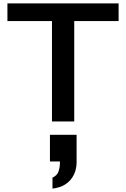

<svg xmlns="http://www.w3.org/2000/svg" viewBox="-20 -720 747 1138"><path d="M288 0V-595H24V-700H683V-595H420V0ZM291 398V333Q319 320 327 296Q335 272 335 246V237H276V79H434V246Q434 263 428.5 286Q423 309 408 332.5Q393 356 365 374Q337 392 291 398Z"/></svg>

Font: Panamera
Style: Bold
Weight: 700
Designer: Bastien Sozeau
Foundry: NBR — Bastien Sozeau
Version: Version 3.002; ttfautohint (v1.8.4.7-5d5b);gftools[0.9.33]